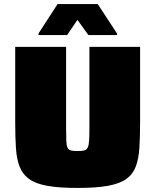

<svg xmlns="http://www.w3.org/2000/svg" viewBox="-20 -919 766 947"><path d="M362 8Q271 8 213 -2.5Q155 -13 123 -36.5Q91 -60 76.5 -97.5Q62 -135 58.5 -190Q55 -245 55 -318V-688H306V-288Q306 -248 307 -225Q308 -202 313 -191Q318 -180 329.5 -177Q341 -174 362 -174Q384 -174 395.5 -177Q407 -180 412.5 -191Q418 -202 419.5 -225Q421 -248 421 -288V-688H671V-318Q671 -245 667.5 -190Q664 -135 649.5 -97Q635 -59 602.5 -36Q570 -13 512 -2.5Q454 8 362 8ZM170 -746V-754L264 -899H462L557 -754V-746H416L362 -821L311 -746Z"/></svg>

Font: Saira SemiExpanded Black
Style: Regular
Weight: 900
Width: 6
Designer: Hector Gatti with collaboration of the Omnibus-Type team
Foundry: Omnibus-Type
Version: Version 1.101